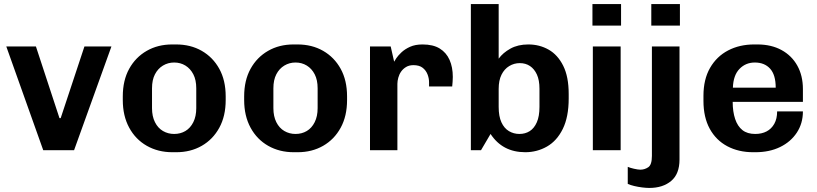

<svg xmlns="http://www.w3.org/2000/svg" viewBox="-20 -740 4023 946"><path d="M193 0 11 -511H157L273 -158H279L396 -511H529L345 0Z M829 10Q759 10 703.5 -21.5Q648 -53 616.5 -111Q585 -169 585 -247V-265Q585 -344 616.5 -401Q648 -458 703 -489.5Q758 -521 828 -521H848Q919 -521 974 -489.5Q1029 -458 1060.5 -401Q1092 -344 1092 -265V-247Q1092 -168 1060.5 -110.5Q1029 -53 974 -21.5Q919 10 849 10ZM838 -80Q869 -80 893.5 -94.5Q918 -109 932.5 -138Q947 -167 947 -207V-305Q947 -346 932.5 -374Q918 -402 893.5 -417Q869 -432 838 -432Q808 -432 783 -417Q758 -402 743.5 -374Q729 -346 729 -305V-207Q729 -167 743.5 -138Q758 -109 783 -94.5Q808 -80 838 -80Z M1427 10Q1357 10 1301.5 -21.5Q1246 -53 1214.5 -111Q1183 -169 1183 -247V-265Q1183 -344 1214.5 -401Q1246 -458 1301 -489.5Q1356 -521 1426 -521H1446Q1517 -521 1572 -489.5Q1627 -458 1658.5 -401Q1690 -344 1690 -265V-247Q1690 -168 1658.5 -110.5Q1627 -53 1572 -21.5Q1517 10 1447 10ZM1436 -80Q1467 -80 1491.5 -94.5Q1516 -109 1530.5 -138Q1545 -167 1545 -207V-305Q1545 -346 1530.5 -374Q1516 -402 1491.5 -417Q1467 -432 1436 -432Q1406 -432 1381 -417Q1356 -402 1341.5 -374Q1327 -346 1327 -305V-207Q1327 -167 1341.5 -138Q1356 -109 1381 -94.5Q1406 -80 1436 -80Z M1803 0V-511H1905L1922 -436Q1924 -440 1932.5 -453Q1941 -466 1958 -482Q1975 -498 2000.5 -509.5Q2026 -521 2062 -521Q2114 -521 2146.5 -501Q2179 -481 2195 -445Q2211 -409 2211 -361Q2211 -350 2210 -337Q2209 -324 2208 -314H2094V-335Q2094 -354 2086.5 -373.5Q2079 -393 2062.5 -406Q2046 -419 2017 -419Q1996 -419 1981 -410Q1966 -401 1956.5 -387.5Q1947 -374 1942.5 -357.5Q1938 -341 1938 -327V0Z M2568 10Q2456 10 2397 -80L2350 0H2300V-720H2437V-451Q2458 -480 2495 -500.5Q2532 -521 2583 -521Q2638 -521 2683 -495.5Q2728 -470 2755 -416Q2782 -362 2782 -277V-255Q2782 -164 2753 -105Q2724 -46 2675 -18Q2626 10 2568 10ZM2539 -80Q2568 -80 2590 -94Q2612 -108 2625 -137.5Q2638 -167 2638 -213V-303Q2638 -345 2625.5 -372.5Q2613 -400 2591.5 -414.5Q2570 -429 2541 -429Q2513 -429 2489 -414.5Q2465 -400 2451 -372Q2437 -344 2437 -302V-213Q2437 -167 2450.5 -137.5Q2464 -108 2487.5 -94Q2511 -80 2539 -80Z M2901 0V-511H3038V0ZM2899 -614V-720H3040V-614Z M3179 186Q3164 186 3144 183.5Q3124 181 3105 176.5Q3086 172 3073 166V82Q3084 87 3104 91.5Q3124 96 3135 96Q3156 96 3174 84Q3192 72 3192 28V-511H3328V46Q3328 117 3287 151.5Q3246 186 3179 186ZM3189 -614V-720H3330V-614Z M3691 10Q3619 10 3563.5 -19.5Q3508 -49 3477 -105.5Q3446 -162 3446 -243V-268Q3446 -349 3478.5 -405.5Q3511 -462 3567.5 -491.5Q3624 -521 3696 -521H3712Q3780 -521 3830.5 -493.5Q3881 -466 3908.5 -416.5Q3936 -367 3936 -301V-238H3590Q3590 -190 3602 -154Q3614 -118 3638 -99Q3662 -80 3701 -80Q3733 -80 3757 -92.5Q3781 -105 3795 -130Q3809 -155 3809 -191H3936Q3936 -132 3906 -86.5Q3876 -41 3823.5 -15.5Q3771 10 3702 10ZM3591 -308H3802Q3802 -371 3774.5 -401.5Q3747 -432 3699 -432Q3654 -432 3623.5 -400.5Q3593 -369 3591 -308Z"/></svg>

Font: Chivo SemiBold
Style: Regular
Weight: 600
Designer: Hector Gatti
Foundry: Omnibus-Type
Version: Version 2.002